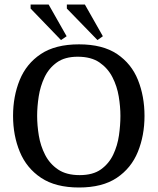

<svg xmlns="http://www.w3.org/2000/svg" viewBox="-20 -824 700 853"><path d="M331 9Q227 9 162.5 -34Q98 -77 68 -149.5Q38 -222 38 -309Q38 -396 67.5 -468.5Q97 -541 161.5 -584Q226 -627 331 -627Q436 -627 500 -584Q564 -541 593 -468.5Q622 -396 622 -309Q622 -222 592.5 -149.5Q563 -77 499 -34Q435 9 331 9ZM334 -46Q393 -46 428.5 -71.5Q464 -97 483 -137Q502 -177 508.5 -222.5Q515 -268 515 -309Q515 -350 507.5 -395.5Q500 -441 479.5 -481Q459 -521 422 -546.5Q385 -572 325 -572Q268 -572 232.5 -546.5Q197 -521 178 -481Q159 -441 152 -395.5Q145 -350 145 -309Q145 -267 152.5 -221.5Q160 -176 180.5 -136Q201 -96 238 -71Q275 -46 334 -46ZM413 -646 277 -786V-804H357L437 -663ZM251 -646 116 -786V-804H196L276 -663Z"/></svg>

Font: Manuale Medium
Style: Regular
Weight: 500
Designer: Eduardo Tunni / Pablo Cosgaya
Foundry: Eduardo Tunni / Pablo Cosgaya
Version: Version 1.002